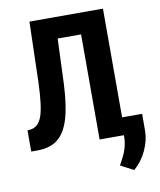

<svg xmlns="http://www.w3.org/2000/svg" viewBox="-97 -788 889 1064"><g transform="rotate(-10 347.5 -255.5)"><path d="M555.7 -710.9V0H411.6V-591.3H279.8L270 -339.4Q264.2 -214.8 241.9 -141.8Q219.7 -68.8 177 -34.7Q134.3 -0.5 62 0H26.9V-119.1L43.5 -120.6Q88.4 -126 108.2 -179.4Q127.9 -232.9 132.8 -368.7L142.1 -710.9ZM571.3 200.2 497.6 161.6 516.1 127Q547.4 69.3 548.3 10.7V-99.1H668.5L668 -1Q667.5 50.8 641.6 106.4Q615.7 162.1 571.3 200.2Z"/></g></svg>

Font: Roboto Condensed
Style: Bold
Weight: 700
Designer: Google
Version: Version 2.134; 2016